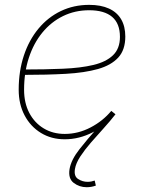

<svg xmlns="http://www.w3.org/2000/svg" viewBox="-20 -574 591 802"><path d="M250.5 7.8Q194.3 7.8 150.9 -18.8Q107.4 -45.4 82.8 -92Q58.1 -138.7 58.1 -199.2Q58.1 -276.9 79.6 -341.8Q101.1 -406.7 140.6 -454.3Q180.2 -502 234.1 -527.8Q288.1 -553.7 352.5 -553.7Q401.4 -553.7 435.1 -538.3Q468.8 -522.9 486.1 -493.4Q503.4 -463.9 503.4 -421.4Q503.4 -365.7 473.9 -333.5Q444.3 -301.3 388.9 -285.6Q333.5 -270 254.6 -265.6Q175.8 -261.2 77.6 -261.2V-283.7Q168.5 -283.7 242.7 -286.9Q316.9 -290 370.1 -302.7Q423.3 -315.4 452.1 -343.3Q481 -371.1 481 -419.9Q481 -475.6 448.5 -503.4Q416 -531.2 352.5 -531.2Q293 -531.2 243.2 -506.8Q193.4 -482.4 157 -438Q120.6 -393.6 100.6 -332.8Q80.6 -272 80.6 -199.2Q80.6 -144 102.3 -102.5Q124 -61 162.4 -37.8Q200.7 -14.6 250.5 -14.6Q306.6 -14.6 358.4 -41.7Q410.2 -68.8 444.8 -110.8L462.4 -96.7Q424.8 -50.8 367.9 -21.5Q311 7.8 250.5 7.8ZM341.8 208Q311.5 208 287.8 189.9Q264.2 171.9 270.5 132.3Q277.3 93.3 311.8 49.6Q346.2 5.9 383.8 -36.1L462.4 -96.7Q440.4 -68.4 413.1 -38.3Q385.7 -8.3 359.9 21.5Q334 51.3 315.4 79.6Q296.9 107.9 293 132.3Q288.1 162.1 306.4 173.8Q324.7 185.5 345.7 185.5Q354 185.5 361.3 184.1Q368.7 182.6 375.5 180.2L380.4 201.2Q371.1 204.6 361.6 206.3Q352.1 208 341.8 208Z"/></svg>

Font: Inter Thin
Style: Italic
Weight: 250
Italic angle: -9.3988°
Designer: Rasmus Andersson
Foundry: rsms
Version: Version 4.001;git-66647c0bb